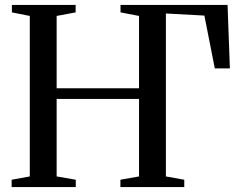

<svg xmlns="http://www.w3.org/2000/svg" viewBox="-20 -763 980 783"><path d="M27.5 0V-30L101.5 -43.5V-698L28.5 -712.5V-743H288.5V-712.5L211 -698V-403H547V-698L471.5 -712.5V-743H908L917.5 -484H856L813.5 -699.5L656.5 -708V-43.5L731.5 -30V0H471V-30L547 -43.5V-359.5H211V-43.5L289 -30V0Z"/></svg>

Font: Merriweather 96pt
Style: Regular
Weight: 400
Version: Version 2.100